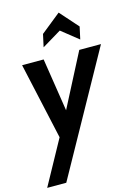

<svg xmlns="http://www.w3.org/2000/svg" viewBox="-152 -819 814 1137"><g transform="rotate(-15 255.0 -250.5)"><path d="M-9 242 139.5 -28.5 35.5 -498H167.5L218 -173L386 -498H519L108 242ZM186 -567.5 203 -645 325 -743 424 -631.5 407.5 -556 304 -638.5Z"/></g></svg>

Font: Cabin Condensed
Style: Bold Italic
Weight: 700
Width: 3
Italic angle: -10°
Designer: Pablo Impallari
Foundry: Pablo Impallari. http://www.impallari.com Igino Marini. http://www.ikern.com
Version: Version 3.001; ttfautohint (v1.8.3)